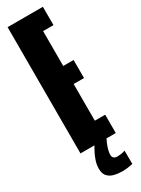

<svg xmlns="http://www.w3.org/2000/svg" viewBox="-225 -697 655 889"><g transform="rotate(-30 103.0 -253.0)"><path d="M8.5 0V-675H197.2V-577H141.8V-390.6H197.2V-294.1H141.8V-98H197.2V0ZM134.6 168.9Q112.9 168.9 92.6 163.8Q72.4 158.8 59.4 144.8Q46.4 130.9 46.4 104.8Q46.4 83.4 53.3 62.6Q60.2 41.8 69.1 25.2Q78 8.6 82.9 0H147.6Q142.8 8.8 137.3 22.3Q131.9 35.9 128.2 49.8Q124.6 63.6 124.6 74Q124.6 86 131 91.9Q137.4 97.9 150.2 97.9Q159.2 97.9 168.3 96.6Q177.4 95.4 183.9 93.4Q190.5 91.5 191.5 90.5L192.2 161.8Q190.9 162.4 182.6 164.1Q174.4 165.9 161.9 167.4Q149.4 168.9 134.6 168.9Z"/></g></svg>

Font: Anybody UltraCondensed Thin
Style: Regular
Weight: 100
Width: 1
Designer: Tyler Finck
Foundry: Etcetera Type Company
Version: Version 1.110